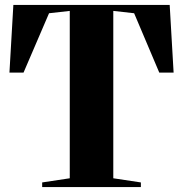

<svg xmlns="http://www.w3.org/2000/svg" viewBox="-20 -763 746 783"><path d="M264.5 -36V-718.5L180 -709L76 -467H18.5L34.5 -743H672L688 -467H629.5L527 -709L442 -718.5V-36L554.5 -19V0H152V-19Z"/></svg>

Font: Merriweather 144pt ExtraBold
Style: Regular
Weight: 800
Version: Version 2.100